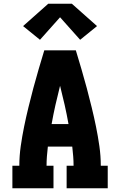

<svg xmlns="http://www.w3.org/2000/svg" viewBox="-20 -1003 640 1023"><path d="M46 0V-120H83Q83 -172 90.5 -224.5Q98 -277 108.5 -328.5Q119 -380 131.5 -431Q144 -482 157.5 -533Q171 -584 186 -634.5Q201 -685 216 -735H384Q399 -685 414 -634.5Q429 -584 442.5 -533Q456 -482 468.5 -431Q481 -380 491.5 -328.5Q502 -277 509.5 -224.5Q517 -172 517 -120H554V0H335V-120H372Q372 -145 370 -170.5Q368 -196 365 -222H235Q232 -196 230 -170.5Q228 -145 228 -120H265V0ZM345 -342Q336 -393 324.5 -444Q313 -495 300 -546Q287 -495 275.5 -444Q264 -393 255 -342ZM193 -791 103 -864 237 -983H363L497 -864L407 -791L300 -911Z"/></svg>

Font: Iosevka Curly Slab HvEx
Style: Regular
Weight: 900
Width: 7
Monospace: yes
Designer: Belleve Invis
Foundry: Belleve Invis
Version: Version 11.1.0; ttfautohint (v1.8.3)